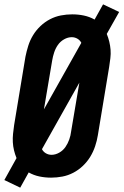

<svg xmlns="http://www.w3.org/2000/svg" viewBox="-29 -809 568 883"><path d="M64 54 -9 19 47 -82Q40 -99 35.5 -117.5Q31 -136 30 -155Q29 -174 31 -194Q33 -214 36 -234L88 -548Q93 -573 101 -598.5Q109 -624 123 -647Q137 -670 157 -689Q177 -708 201 -720.5Q225 -733 251 -738Q277 -743 303 -743Q331 -743 357 -737.5Q383 -732 406 -719L445 -789L519 -754L462 -653Q469 -636 473.5 -617.5Q478 -599 479.5 -580Q481 -561 478.5 -541Q476 -521 473 -501L421 -187Q417 -162 408.5 -136.5Q400 -111 386 -88Q372 -65 352 -46Q332 -27 308 -14.5Q284 -2 258 3Q232 8 206 8Q178 8 152 2.5Q126 -3 103 -16ZM173 -306 345 -612Q339 -624 327 -631Q315 -638 301 -638Q283 -638 265.5 -628Q248 -618 237 -602Q226 -586 220 -567.5Q214 -549 211 -531ZM208 -97Q226 -97 243.5 -107Q261 -117 272 -133Q283 -149 289.5 -167.5Q296 -186 298 -204L336 -429L164 -123Q170 -111 182 -104Q194 -97 208 -97Z"/></svg>

Font: Iosevka Curly Slab Extrabold
Style: Italic
Weight: 800
Italic angle: -9°
Monospace: yes
Designer: Belleve Invis
Foundry: Belleve Invis
Version: Version 22.1.2; ttfautohint (v1.8.4)